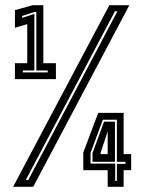

<svg xmlns="http://www.w3.org/2000/svg" viewBox="-20 -720 550 740"><path d="M37.5 -415V-476.5H85V-627L37.5 -613V-681L106.5 -700H147V-476.5H195.5V-415ZM68 -441H164V-448.5H120V-674H113.5L65.5 -658.5V-651L112.5 -666.5V-448.5H68ZM30.5 0 401.5 -700H478.5L108 0ZM79.5 -26.5H89L432.5 -676.5H423ZM395 0V-64H301V-132L358.5 -285H456.5V-126H485.5V-64H456.5V0ZM368 -126H395V-218H396.5L368 -132.5ZM424 -23H430.5V-88.5H463.5V-96.5H430.5V-258.5H376.5L329 -131V-89.5H424ZM336.5 -96.5V-130L381 -251H423V-96.5Z"/></svg>

Font: Tourney
Style: Bold
Weight: 700
Designer: Tyler Finck
Foundry: Etcetera Type Co
Version: Version 1.015